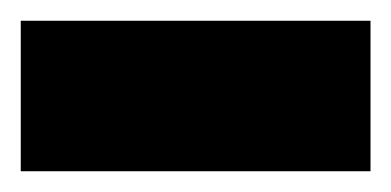

<svg xmlns="http://www.w3.org/2000/svg" viewBox="-30 -165 377 185"><path d="M-10 0H327V-145H-10Z"/></svg>

Font: All Genders v4
Style: Bold
Weight: 700
Designer: Rassam Alawdi
Foundry: Rassam Art
Version: Version 3.100;FEAKit 1.0